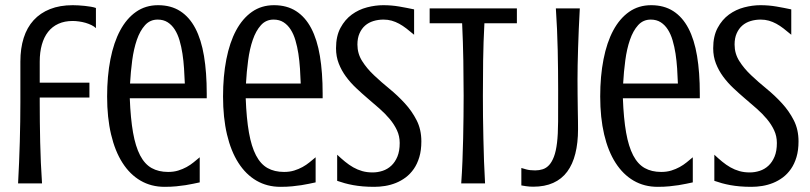

<svg xmlns="http://www.w3.org/2000/svg" viewBox="-20 -703 3105 736"><path d="M347.7 -595.2Q341.3 -601.6 330.8 -606.7Q320.3 -611.8 307.9 -615.5Q295.4 -619.1 282.5 -620.8Q269.5 -622.6 258.8 -622.6Q227.5 -622.6 203.9 -611.8Q180.2 -601.1 164.3 -580.8Q148.4 -560.5 140.4 -531.7Q132.3 -502.9 132.3 -466.8V-386.2H322.8V-329.1H132.3V-311Q132.3 -236.8 134 -158.4Q135.7 -80.1 141.1 0H49.3Q53.7 -80.6 55.9 -159.2Q58.1 -237.8 58.1 -311V-466.8Q58.1 -517.6 70.8 -557.6Q83.5 -597.7 108.9 -625.5Q134.3 -653.3 171.9 -668.2Q209.5 -683.1 258.8 -683.1Q268.6 -683.1 280.8 -682.4Q293 -681.6 305.2 -680.4Q317.4 -679.2 328.6 -677.2Q339.8 -675.3 347.7 -672.4Z M624.5 -43.9Q646 -43.9 663.3 -49.3Q680.7 -54.7 695.3 -62.7Q710 -70.8 722.2 -80.8Q734.4 -90.8 745.6 -100.1V-3.9Q732.9 -1.5 720 1.5Q707 4.4 691.2 6.8Q675.3 9.3 655.8 11.2Q636.2 13.2 610.8 13.2Q559.6 13.2 518.8 -10.5Q478 -34.2 449.5 -78.9Q420.9 -123.5 405.8 -187.7Q390.6 -252 390.6 -333Q390.6 -411.1 403.3 -475.8Q416 -540.5 440.7 -586.4Q465.3 -632.3 501.7 -657.7Q538.1 -683.1 585.9 -683.1Q635.3 -683.1 670.7 -660.4Q706.1 -637.7 728.8 -594.5Q751.5 -551.3 762 -488.3Q772.5 -425.3 772.5 -344.2V-326.2H477.5Q480.5 -248.5 490 -194.8Q499.5 -141.1 517.1 -107.4Q534.7 -73.7 561.3 -58.8Q587.9 -43.9 624.5 -43.9ZM688.5 -382.8Q687.5 -411.1 685.5 -440.4Q683.6 -469.7 679.4 -497.1Q675.3 -524.4 668.2 -548.3Q661.1 -572.3 649.9 -589.8Q638.7 -607.4 622.6 -617.7Q606.4 -627.9 584.5 -627.9Q555.2 -627.9 535.9 -606.4Q516.6 -585 504.6 -550.3Q492.7 -515.6 486.8 -471.7Q481 -427.7 478.5 -382.8Z M1068.8 -43.9Q1090.3 -43.9 1107.7 -49.3Q1125 -54.7 1139.6 -62.7Q1154.3 -70.8 1166.5 -80.8Q1178.7 -90.8 1189.9 -100.1V-3.9Q1177.2 -1.5 1164.3 1.5Q1151.4 4.4 1135.5 6.8Q1119.6 9.3 1100.1 11.2Q1080.6 13.2 1055.2 13.2Q1003.9 13.2 963.1 -10.5Q922.4 -34.2 893.8 -78.9Q865.2 -123.5 850.1 -187.7Q835 -252 835 -333Q835 -411.1 847.7 -475.8Q860.4 -540.5 885 -586.4Q909.7 -632.3 946 -657.7Q982.4 -683.1 1030.3 -683.1Q1079.6 -683.1 1115 -660.4Q1150.4 -637.7 1173.1 -594.5Q1195.8 -551.3 1206.3 -488.3Q1216.8 -425.3 1216.8 -344.2V-326.2H921.9Q924.8 -248.5 934.3 -194.8Q943.8 -141.1 961.4 -107.4Q979 -73.7 1005.6 -58.8Q1032.2 -43.9 1068.8 -43.9ZM1132.8 -382.8Q1131.8 -411.1 1129.9 -440.4Q1127.9 -469.7 1123.8 -497.1Q1119.6 -524.4 1112.5 -548.3Q1105.5 -572.3 1094.2 -589.8Q1083 -607.4 1066.9 -617.7Q1050.8 -627.9 1028.8 -627.9Q999.5 -627.9 980.2 -606.4Q960.9 -585 949 -550.3Q937 -515.6 931.2 -471.7Q925.3 -427.7 922.9 -382.8Z M1408.2 -42Q1427.7 -42 1446.5 -48.1Q1465.3 -54.2 1480 -67.9Q1494.6 -81.5 1503.4 -102.8Q1512.2 -124 1512.2 -154.8Q1512.2 -181.2 1501.7 -203.6Q1491.2 -226.1 1474.1 -246.6Q1457 -267.1 1435.1 -286.4Q1413.1 -305.7 1390.1 -325.2Q1367.2 -344.7 1345.2 -365.5Q1323.2 -386.2 1306.2 -409.4Q1289.1 -432.6 1278.6 -459.5Q1268.1 -486.3 1268.1 -518.1Q1268.1 -564.5 1285.2 -596.2Q1302.2 -627.9 1328.6 -647.2Q1355 -666.5 1387 -674.8Q1418.9 -683.1 1449.2 -683.1Q1481 -683.1 1510.5 -678Q1540 -672.9 1567.4 -667V-569.8Q1551.8 -583 1537.8 -593.8Q1523.9 -604.5 1510 -612.1Q1496.1 -619.6 1481.4 -623.8Q1466.8 -627.9 1450.2 -627.9Q1429.7 -627.9 1411.4 -622.3Q1393.1 -616.7 1379.6 -605Q1366.2 -593.3 1358.2 -575.2Q1350.1 -557.1 1350.1 -532.2Q1350.1 -497.6 1368.2 -469Q1386.2 -440.4 1413.6 -414.6Q1440.9 -388.7 1472.7 -362.8Q1504.4 -336.9 1531.7 -307.1Q1559.1 -277.3 1577.1 -241.9Q1595.2 -206.5 1595.2 -161.1Q1595.2 -127 1587.4 -100.8Q1579.6 -74.7 1566.2 -55.4Q1552.7 -36.1 1535.2 -22.9Q1517.6 -9.8 1497.6 -1.7Q1477.5 6.3 1456.3 9.8Q1435.1 13.2 1415 13.2Q1391.1 13.2 1371.1 11.5Q1351.1 9.8 1333.7 6.6Q1316.4 3.4 1301.5 -0.7Q1286.6 -4.9 1272.5 -9.8V-109.9Q1287.6 -95.7 1302.7 -83.3Q1317.9 -70.8 1334.2 -61.5Q1350.6 -52.2 1368.7 -47.1Q1386.7 -42 1408.2 -42Z M1627 -670.9H1961.4V-613.8H1836.9Q1833 -542 1832 -470.2Q1831.1 -398.4 1831.1 -335.9Q1831.1 -298.3 1831.5 -256.8Q1832 -215.3 1833 -172.1Q1834 -128.9 1835.4 -85.2Q1836.9 -41.5 1839.4 0H1748Q1751 -41.5 1752.7 -85.2Q1754.4 -128.9 1755.4 -172.1Q1756.3 -215.3 1756.8 -256.8Q1757.3 -298.3 1757.3 -335.9Q1757.3 -398.4 1756.1 -470.2Q1754.9 -542 1751.5 -613.8H1627Z M1978.5 -59.1Q1983.4 -57.6 1997.1 -53.7Q2010.7 -49.8 2031.7 -49.8Q2046.9 -49.8 2060.5 -54.2Q2074.2 -58.6 2085 -70.3Q2095.7 -82 2103.5 -102.5Q2111.3 -123 2115.2 -155.3Q2119.1 -186.5 2119.4 -237.3Q2119.6 -288.1 2119.6 -356.4Q2119.6 -430.7 2117.9 -510.7Q2116.2 -590.8 2110.8 -670.9H2202.6Q2200.2 -630.9 2198.7 -592.3Q2197.3 -553.7 2196 -518.6Q2194.8 -483.4 2194.3 -452.9Q2193.8 -422.4 2193.8 -397.9Q2193.8 -370.6 2194.1 -341.3Q2194.3 -312 2194.8 -285.6Q2195.3 -259.3 2195.6 -238.5Q2195.8 -217.8 2195.8 -207.5Q2195.8 -155.3 2185.5 -114.3Q2175.3 -73.2 2154.3 -44.9Q2133.3 -16.6 2100.8 -2Q2068.4 12.7 2023.9 12.7Q2009.8 12.7 1996.3 10.7Q1982.9 8.8 1978.5 7.8Z M2514.6 -43.9Q2536.1 -43.9 2553.5 -49.3Q2570.8 -54.7 2585.4 -62.7Q2600.1 -70.8 2612.3 -80.8Q2624.5 -90.8 2635.7 -100.1V-3.9Q2623 -1.5 2610.1 1.5Q2597.2 4.4 2581.3 6.8Q2565.4 9.3 2545.9 11.2Q2526.4 13.2 2501 13.2Q2449.7 13.2 2408.9 -10.5Q2368.2 -34.2 2339.6 -78.9Q2311 -123.5 2295.9 -187.7Q2280.8 -252 2280.8 -333Q2280.8 -411.1 2293.5 -475.8Q2306.2 -540.5 2330.8 -586.4Q2355.5 -632.3 2391.8 -657.7Q2428.2 -683.1 2476.1 -683.1Q2525.4 -683.1 2560.8 -660.4Q2596.2 -637.7 2618.9 -594.5Q2641.6 -551.3 2652.1 -488.3Q2662.6 -425.3 2662.6 -344.2V-326.2H2367.7Q2370.6 -248.5 2380.1 -194.8Q2389.6 -141.1 2407.2 -107.4Q2424.8 -73.7 2451.4 -58.8Q2478 -43.9 2514.6 -43.9ZM2578.6 -382.8Q2577.6 -411.1 2575.7 -440.4Q2573.7 -469.7 2569.6 -497.1Q2565.4 -524.4 2558.3 -548.3Q2551.3 -572.3 2540 -589.8Q2528.8 -607.4 2512.7 -617.7Q2496.6 -627.9 2474.6 -627.9Q2445.3 -627.9 2426 -606.4Q2406.7 -585 2394.8 -550.3Q2382.8 -515.6 2377 -471.7Q2371.1 -427.7 2368.7 -382.8Z M2854 -42Q2873.5 -42 2892.3 -48.1Q2911.1 -54.2 2925.8 -67.9Q2940.4 -81.5 2949.2 -102.8Q2958 -124 2958 -154.8Q2958 -181.2 2947.5 -203.6Q2937 -226.1 2919.9 -246.6Q2902.8 -267.1 2880.9 -286.4Q2858.9 -305.7 2835.9 -325.2Q2813 -344.7 2791 -365.5Q2769 -386.2 2752 -409.4Q2734.9 -432.6 2724.4 -459.5Q2713.9 -486.3 2713.9 -518.1Q2713.9 -564.5 2731 -596.2Q2748 -627.9 2774.4 -647.2Q2800.8 -666.5 2832.8 -674.8Q2864.7 -683.1 2895 -683.1Q2926.8 -683.1 2956.3 -678Q2985.8 -672.9 3013.2 -667V-569.8Q2997.6 -583 2983.6 -593.8Q2969.7 -604.5 2955.8 -612.1Q2941.9 -619.6 2927.2 -623.8Q2912.6 -627.9 2896 -627.9Q2875.5 -627.9 2857.2 -622.3Q2838.9 -616.7 2825.4 -605Q2812 -593.3 2804 -575.2Q2795.9 -557.1 2795.9 -532.2Q2795.9 -497.6 2814 -469Q2832 -440.4 2859.4 -414.6Q2886.7 -388.7 2918.5 -362.8Q2950.2 -336.9 2977.5 -307.1Q3004.9 -277.3 3022.9 -241.9Q3041 -206.5 3041 -161.1Q3041 -127 3033.2 -100.8Q3025.4 -74.7 3012 -55.4Q2998.5 -36.1 2981 -22.9Q2963.4 -9.8 2943.4 -1.7Q2923.3 6.3 2902.1 9.8Q2880.9 13.2 2860.8 13.2Q2836.9 13.2 2816.9 11.5Q2796.9 9.8 2779.5 6.6Q2762.2 3.4 2747.3 -0.7Q2732.4 -4.9 2718.3 -9.8V-109.9Q2733.4 -95.7 2748.5 -83.3Q2763.7 -70.8 2780 -61.5Q2796.4 -52.2 2814.5 -47.1Q2832.5 -42 2854 -42Z"/></svg>

Font: Crushed
Style: Regular
Weight: 400
Width: 3
Designer: Astigmatic (AOETI)
Foundry: Astigmatic (AOETI)
Version: Version 001.001